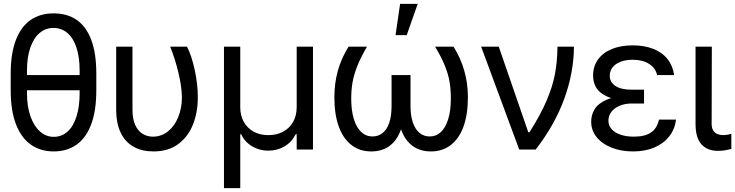

<svg xmlns="http://www.w3.org/2000/svg" viewBox="-20 -771 3791 990"><path d="M425.8 -305.7V-383.8H88.9V-305.7ZM450.2 -129.9C467.8 -176.8 476.6 -235.4 476.6 -305.7V-391.6C476.6 -461.9 467.8 -520.2 450.2 -566.4C432.6 -612.6 407.4 -646.8 374.5 -668.9C341.6 -691.1 302.1 -702.1 255.9 -702.1C210.9 -702.1 172 -691.1 139.2 -668.9C106.3 -646.8 80.7 -612.6 62.5 -566.4C44.3 -520.2 35.2 -461.9 35.2 -391.6V-305.7C35.2 -235.4 44.3 -176.8 62.5 -129.9C80.7 -83 106.4 -48 139.6 -24.9C172.9 -1.8 211.9 9.8 256.8 9.8C302.4 9.8 341.6 -1.8 374.5 -24.9C407.4 -48 432.6 -83 450.2 -129.9ZM374 -526.4C385.1 -493.2 390.6 -453.5 390.6 -407.2V-291C390.6 -244.8 385.3 -204.6 374.5 -170.4C363.8 -136.2 348.3 -110.2 328.1 -92.3C307.9 -74.4 284.2 -65.4 256.8 -65.4C230.8 -65.4 207.4 -74.5 186.5 -92.8C165.7 -111 149.3 -137 137.2 -170.9C125.2 -204.8 119.1 -244.8 119.1 -291V-407.2C119.1 -453.5 125 -493.2 136.7 -526.4C148.4 -559.6 164.6 -584.6 185.1 -601.6C205.6 -618.5 229.2 -627 255.9 -627C282.6 -627 306.2 -618.5 326.7 -601.6C347.2 -584.6 363 -559.6 374 -526.4Z M663.1 -530.3H579.1V-206.1C579.1 -157.9 587.1 -117.7 603 -85.4C619 -53.2 641.3 -29.3 669.9 -13.7C698.6 2 732.4 9.8 771.5 9.8C822.9 9.8 865.7 -3.1 899.9 -28.8C934.1 -54.5 959.3 -88.4 975.6 -130.4C991.9 -172.4 1000 -218.8 1000 -269.5C1000 -314.5 994.6 -361.7 983.9 -411.1C973.1 -460.6 960 -500.3 944.3 -530.3H857.4C874.3 -488.6 888.5 -444 899.9 -396.5C911.3 -349 917.3 -306.6 918 -269.5C918 -232.4 911.6 -198.2 898.9 -167C886.2 -135.7 868.5 -111.2 845.7 -93.3C822.9 -75.4 797.2 -66.4 768.6 -66.4C749 -66.4 731.4 -71.1 715.8 -80.6C700.2 -90 687.5 -105 677.7 -125.5C668 -146 663.1 -172.2 663.1 -204.1Z M1134.8 -530.3V199.2H1218.8V-79.1H1222.7C1236.3 -51.8 1255.7 -30.8 1280.8 -16.1C1305.8 -1.5 1333.3 5.9 1363.3 5.9C1393.9 5.9 1421.7 -1.5 1446.8 -16.1C1471.8 -30.8 1491.2 -51.8 1504.9 -79.1H1509.8V0H1593.8V-530.3H1509.8V-217.8C1509.8 -189.8 1503.7 -164.9 1491.7 -143.1C1479.7 -121.3 1462.6 -104.3 1440.4 -92.3C1418.3 -80.2 1392.6 -74.2 1363.3 -74.2C1334.6 -74.2 1309.4 -80.2 1287.6 -92.3C1265.8 -104.3 1248.9 -121.3 1236.8 -143.1C1224.8 -164.9 1218.8 -189.8 1218.8 -217.8V-530.3Z M1822.3 -430.2C1834 -459.8 1850.6 -493.2 1872.1 -530.3H1777.3C1752.6 -491.2 1734.2 -450 1722.2 -406.7C1710.1 -363.4 1704.1 -317.7 1704.1 -269.5C1704.1 -210.9 1711.6 -160.8 1726.6 -119.1C1741.5 -77.5 1763.3 -45.6 1792 -23.4C1820.6 -1.3 1854.5 9.8 1893.6 9.8C1930.7 9.8 1961.9 0.7 1987.3 -17.6C2012.7 -35.8 2032.1 -62.5 2045.4 -97.7C2058.8 -132.8 2065.4 -175.5 2065.4 -225.6V-383.8H1999V-224.6C1999 -190.8 1995.1 -162.1 1987.3 -138.7C1979.5 -115.2 1968.1 -97.5 1953.1 -85.4C1938.2 -73.4 1920.6 -67.4 1900.4 -67.4C1878.3 -67.4 1858.9 -75.2 1842.3 -90.8C1825.7 -106.4 1813 -128.9 1804.2 -158.2C1795.4 -187.5 1791 -222.3 1791 -262.7C1791 -293.3 1793.3 -321.5 1797.9 -347.2C1802.4 -372.9 1810.5 -400.6 1822.3 -430.2ZM2374 -406.2C2361.7 -449.9 2343.1 -491.2 2318.4 -530.3H2223.6C2245.8 -493.2 2262.7 -460 2274.4 -430.7C2286.1 -401.4 2294.1 -373.7 2298.3 -347.7C2302.6 -321.6 2304.7 -293.3 2304.7 -262.7C2304.7 -222.3 2300.3 -187.5 2291.5 -158.2C2282.7 -128.9 2270.2 -106.4 2253.9 -90.8C2237.6 -75.2 2218.1 -67.4 2195.3 -67.4C2175.8 -67.4 2158.5 -73.4 2143.6 -85.4C2128.6 -97.5 2117 -115.4 2108.9 -139.2C2100.7 -162.9 2096.7 -191.4 2096.7 -224.6V-383.8H2030.3V-225.6C2030.3 -175.5 2036.9 -132.8 2050.3 -97.7C2063.6 -62.5 2083.2 -35.8 2108.9 -17.6C2134.6 0.7 2165.7 9.8 2202.1 9.8C2241.9 9.8 2276 -1.3 2304.7 -23.4C2333.3 -45.6 2355.1 -77.5 2370.1 -119.1C2385.1 -160.8 2392.6 -210.9 2392.6 -269.5C2392.6 -317.1 2386.4 -362.6 2374 -406.2ZM2043 -751 2019.5 -589.8H2077.1L2133.8 -751Z M2460.9 -530.3 2657.2 0H2742.2C2807.3 -84 2856.3 -170.9 2889.2 -260.7C2922 -350.6 2938.8 -440.4 2939.5 -530.3H2854.5C2853.8 -478.2 2849.4 -430.8 2841.3 -388.2C2833.2 -345.5 2818.8 -300.1 2798.3 -252C2777.8 -203.8 2748.4 -149.4 2710 -88.9H2704.1L2551.8 -530.3Z M3300.8 -276.4H3228.5C3177.1 -276.4 3136.6 -269.7 3106.9 -256.3C3077.3 -243 3056.8 -226.6 3045.4 -207C3034 -187.5 3028.3 -166.3 3028.3 -143.6C3028.3 -113.6 3037.6 -87.1 3056.2 -64C3074.7 -40.9 3100.4 -22.8 3133.3 -9.8C3166.2 3.3 3203.1 9.8 3244.1 9.8C3285.8 9.8 3322.6 2.9 3354.5 -10.7C3386.4 -24.4 3411.9 -43.6 3431.2 -68.4C3450.4 -93.1 3461.9 -121.7 3465.8 -154.3H3377.9C3371.4 -124.3 3357.7 -102.2 3336.9 -87.9C3316.1 -73.6 3286.5 -66.4 3248 -66.4C3222 -66.4 3199.1 -69.8 3179.2 -76.7C3159.3 -83.5 3144 -93.1 3133.3 -105.5C3122.6 -117.8 3117.2 -132.2 3117.2 -148.4C3117.2 -165.4 3122.2 -180.5 3132.3 -193.8C3142.4 -207.2 3156.6 -217.8 3174.8 -225.6C3193 -233.4 3213.9 -237.3 3237.3 -237.3H3300.8ZM3111.3 -272.9C3139.3 -260.3 3178.4 -253.9 3228.5 -253.9H3300.8V-308.6H3237.3C3200.2 -308.6 3172 -315.1 3152.8 -328.1C3133.6 -341.1 3124 -358.7 3124 -380.9C3124 -397.1 3128.9 -411.5 3138.7 -423.8C3148.4 -436.2 3162.3 -445.8 3180.2 -452.6C3198.1 -459.5 3218.8 -462.9 3242.2 -462.9C3276.7 -462.9 3305 -455.7 3327.1 -441.4C3349.3 -427.1 3363 -407.9 3368.2 -383.8H3456.1C3451.5 -415.7 3440.1 -443.2 3421.9 -466.3C3403.6 -489.4 3379.2 -507 3348.6 -519C3318 -531.1 3282.6 -537.1 3242.2 -537.1C3201.8 -537.1 3166.3 -530.9 3135.7 -518.6C3105.1 -506.2 3081.2 -488.3 3064 -464.8C3046.7 -441.4 3038.1 -413.4 3038.1 -380.9C3038.1 -358.7 3043.3 -338.4 3053.7 -319.8C3064.1 -301.3 3083.3 -285.6 3111.3 -272.9Z M3650.4 -530.3H3566.4V-131.8C3566.4 -83.7 3576.7 -48.5 3597.2 -26.4C3617.7 -4.2 3645.5 6.8 3680.7 6.8C3695.6 6.8 3708.5 5.9 3719.2 3.9C3730 2 3740.6 -0.3 3751 -2.9V-81.1C3750.3 -81.1 3748 -80.4 3744.1 -79.1C3729.8 -75.8 3718.8 -74.2 3710.9 -74.2C3699.9 -74.2 3689.8 -75.8 3680.7 -79.1C3671.5 -82.4 3664.1 -88.4 3658.2 -97.2C3652.3 -106 3649.4 -117.8 3649.4 -132.8Z"/></svg>

Font: Pretendard Variable
Style: Regular
Weight: 400
Designer: Base glyphs from Inter by Rasmus Andersson; Hangeul glyphs from Noto Sans CJK(Source Han Sans) by Jang Soo-young and Kan
Foundry: Kil Hyung-jin
Version: Version 1.309;Glyphs 3.2 (3225)